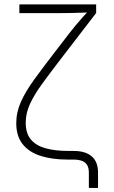

<svg xmlns="http://www.w3.org/2000/svg" viewBox="-20 -748 534 900"><path d="M396.5 132.8V61Q396.5 40 388.9 26.6Q381.3 13.2 365.2 6.6Q349.1 0 323.7 0H295.9Q225.1 0 170.9 -17.1Q116.7 -34.2 86.4 -72Q56.2 -109.9 56.2 -170.4Q56.2 -222.7 78.6 -272Q101.1 -321.3 140.9 -376Q180.7 -430.7 232.9 -498.5L304.7 -591.8Q321.8 -613.8 338.1 -633.3Q354.5 -652.8 370.4 -670.4Q386.2 -688 401.4 -704.1V-689.9Q383.8 -689.5 365.5 -688.7Q347.2 -688 328.9 -687.5Q310.5 -687 292 -686.8Q273.4 -686.5 255.9 -686.5H70.8V-727.5H430.7V-687L265.1 -471.7Q214.4 -405.8 177.5 -355Q140.6 -304.2 120.6 -261Q100.6 -217.8 100.6 -172.4Q100.6 -122.6 125 -93.8Q149.4 -64.9 194.3 -52.7Q239.3 -40.5 300.8 -40.5H324.2Q380.9 -40.5 410.2 -14.9Q439.5 10.7 439.5 60.5V132.8Z"/></svg>

Font: Inter 16pt ExtraLight
Style: Regular
Weight: 250
Version: Version 4.001;git-66647c0bb